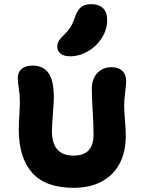

<svg xmlns="http://www.w3.org/2000/svg" viewBox="-20 -901 697 928"><path d="M318.8 -628.9Q289.1 -628.9 272.9 -641.6Q256.8 -654.3 256.8 -675.8Q256.8 -691.4 264.6 -704.1Q272.5 -716.8 290 -732.9Q311 -753.4 322.5 -772.7Q334 -792 344.2 -823.2Q356 -855.5 374 -868.2Q392.1 -880.9 420.9 -880.9Q458 -880.9 478 -861.3Q498 -841.8 498 -803.2Q498 -758.3 472.2 -717.5Q446.3 -676.8 404.8 -652.8Q363.3 -628.9 318.8 -628.9ZM335.9 6.8Q200.2 6.8 135.5 -65.9Q70.8 -138.7 70.8 -274.9Q70.8 -300.8 73.5 -345.5Q76.2 -390.1 76.2 -404.8Q76.2 -441.4 71 -473.4Q65.9 -505.4 65.9 -523.9Q65.9 -552.2 84.5 -568.1Q103 -584 137.2 -584Q188.5 -584 214.4 -547.9Q240.2 -511.7 240.2 -431.2Q240.2 -408.2 235.6 -350.6Q231 -293 231 -268.1Q231 -148.9 335 -148.9Q384.3 -148.9 408.2 -174.3Q432.1 -199.7 432.1 -252Q432.1 -296.9 428 -363.8Q423.8 -430.7 423.8 -471.2Q423.8 -519.5 450.2 -547.9Q476.6 -576.2 520 -576.2Q552.7 -576.2 571.3 -558.3Q589.8 -540.5 589.8 -508.8Q589.8 -493.2 585 -454.6Q580.1 -416 580.1 -390.1Q580.1 -367.7 584 -320.1Q587.9 -272.5 587.9 -245.1Q587.9 -169.9 560.1 -114Q532.2 -58.1 474.9 -25.6Q417.5 6.8 335.9 6.8Z"/></svg>

Font: Shantell Sans Irregular Bouncy
Style: Bold
Weight: 700
Designer: Stephen Nixon, Anya Danilova, Shantell Martin
Foundry: Arrow Type
Version: Version 1.006;[9816181b4]